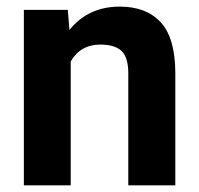

<svg xmlns="http://www.w3.org/2000/svg" viewBox="-20 -558 600 578"><path d="M192.9 -373V0H51.8V-528.3H184.1L189 -467.8Q245.6 -538.1 340.8 -538.1Q419.9 -538.1 463.6 -491.2Q507.3 -444.3 507.8 -338.9V0H366.2V-336.9Q366.2 -385.7 345.7 -404.8Q325.2 -423.8 282.2 -423.8Q222.2 -423.8 192.9 -373Z"/></svg>

Font: Mardoto
Style: Bold
Weight: 700
Designer: Christian Robertson, Vahan Hovhannisyan
Foundry: Google
Version: Version 1.000